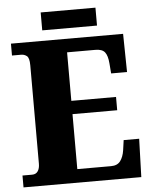

<svg xmlns="http://www.w3.org/2000/svg" viewBox="-58 -903 749 950"><g transform="rotate(-5 317.0 -427.5)"><path d="M20 0V-59H68Q87 -59 96.5 -73Q106 -87 106 -110V-599Q106 -636 93.5 -645.5Q81 -655 66 -655H20V-714H577L580 -524H501L497 -574Q494 -613 480.5 -630Q467 -647 434 -647H293V-406H515V-340H293V-67H461Q492 -67 507 -87Q522 -107 527 -140L534 -190H611L605 0ZM180 -766V-855H452V-766Z"/></g></svg>

Font: Noto Serif Lao SemiCondensed Black
Style: Regular
Weight: 900
Width: 4
Designer: Monotype Design Team
Foundry: Monotype Imaging Inc.
Version: Version 2.003; ttfautohint (v1.8.4.7-5d5b)